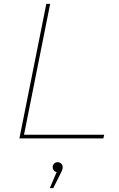

<svg xmlns="http://www.w3.org/2000/svg" viewBox="-20 -720 620 999"><path d="M221 -700H241L105 -19H522L518 0H81ZM306 150Q306 163 297 179L257 259H239L275 175Q266 174 260 166.5Q254 159 254 150Q254 139 261.5 131.5Q269 124 279 124Q291 124 298.5 131.5Q306 139 306 150Z"/></svg>

Font: Montserrat Alternates Thin
Style: Italic
Weight: 250
Italic angle: -11.3°
Designer: Julieta Ulanovsky
Foundry: Julieta Ulanovsky
Version: Version 7.200